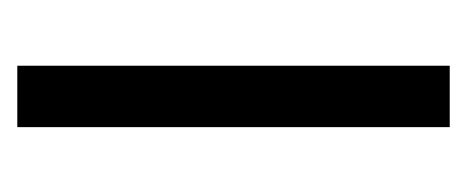

<svg xmlns="http://www.w3.org/2000/svg" viewBox="-179 -361 540 222"><g transform="rotate(90 91.0 -250.0)"><path d="M56 -500V0H127V-500Z"/></g></svg>

Font: LT Wave Alt Light
Style: Regular
Weight: 300
Designer: Daniel Lyons
Version: Version 2.5 (Glyphs App)